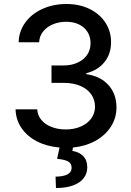

<svg xmlns="http://www.w3.org/2000/svg" viewBox="-20 -737 664 970"><path d="M168 -184.6Q169.9 -153.8 189.2 -130.9Q208.5 -107.9 240.7 -95.5Q272.9 -83 312.5 -83Q354.5 -83 388.2 -97.7Q421.9 -112.3 440.9 -138.4Q460 -164.6 460 -198.2Q460 -232.9 440.9 -260.3Q421.9 -287.6 386 -303Q350.1 -318.4 300.8 -318.4H240.2V-406.2H300.8Q340.3 -406.2 371.6 -420.4Q402.8 -434.6 420.2 -460Q437.5 -485.4 437.5 -518.6Q437.5 -550.8 422.4 -575.2Q407.2 -599.6 379.4 -613.3Q351.6 -627 314.5 -627Q278.3 -627 247.6 -614.3Q216.8 -601.6 198 -578.1Q179.2 -554.7 177.7 -523.4H74.2Q75.7 -579.6 108.2 -623.8Q140.6 -668 195.3 -692.4Q250 -716.8 315.4 -716.8Q382.8 -716.8 434.3 -690.9Q485.8 -665 513.7 -620.8Q541.5 -576.7 541 -524.4Q541.5 -464.8 507.6 -423.1Q473.6 -381.3 416 -367.2V-362.3Q487.8 -352.1 528.1 -307.1Q568.4 -262.2 568.4 -194.3Q568.4 -141.1 540.3 -97.2Q512.2 -53.2 462.2 -25.6Q412.1 2 348.6 8.3L345.7 25.4Q378.4 30.3 399.7 51Q420.9 71.8 420.9 108.4Q420.9 139.6 402.6 163.3Q384.3 187 348.6 200Q313 212.9 262.7 212.9L260.7 155.3Q298.3 155.3 320.1 144.3Q341.8 133.3 341.8 111.3Q341.8 89.4 325.2 79.3Q308.6 69.3 268.6 65.4L280.8 8.3Q216.8 2.9 167 -22.7Q117.2 -48.3 88.6 -90.1Q60.1 -131.8 58.6 -184.6Z"/></svg>

Font: Pretendard JP Medium
Style: Regular
Weight: 500
Designer: Base glyphs from Inter by Rasmus Andersson; Hangeul glyphs from Noto Sans CJK(Source Han Sans) by Jang Soo-young and Kan
Foundry: Kil Hyung-jin
Version: Version 1.309